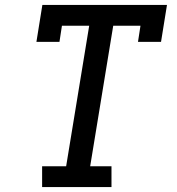

<svg xmlns="http://www.w3.org/2000/svg" viewBox="-20 -755 715 775"><path d="M150 0V-84H247L340 -651H230L220 -586H127L151 -735H654L630 -586H537L547 -651H437L344 -84H430V0Z"/></svg>

Font: Iosevka Etoile Medium
Style: Italic
Weight: 500
Italic angle: -9°
Designer: Belleve Invis
Foundry: Belleve Invis
Version: Version 22.1.2; ttfautohint (v1.8.4)